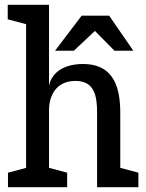

<svg xmlns="http://www.w3.org/2000/svg" viewBox="-20 -775 603 795"><path d="M382 0H553V-60L478 -80V-306C478 -404 457 -510 323 -510C252 -510 195 -480 183 -420V-755H12V-695L88 -675V-80L13 -60V0H258V-60L183 -80V-319C183 -383 216 -440 292 -440C372 -440 382 -377 382 -307ZM432 -710H318L208 -565H286L373 -647L454 -565H532Z"/></svg>

Font: Hermeneus One
Style: Regular
Weight: 400
Designer: Rodrigo Fuenzalida, Pablo Impallari
Foundry: Pablo Impallari, Rodrigo Fuenzalida
Version: Version 1.002